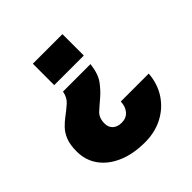

<svg xmlns="http://www.w3.org/2000/svg" viewBox="-175 -639 936 936"><g transform="rotate(-45 293.0 -171.0)"><path d="M186.5 -500H390.5V-352.5H186.5ZM384 -300Q376.5 -238.5 352.2 -206Q328 -173.5 301 -150.5Q273.5 -127.5 250.5 -106.5Q227.5 -85.5 227.5 -47Q227.5 -20 244.5 -5Q261.5 10 290 10Q321 10 339.5 -10.8Q358 -31.5 359.5 -66.5H552Q547 0 513.8 50.5Q480.5 101 426 129.5Q371.5 158 302 158Q221.5 158 161.5 132.2Q101.5 106.5 68.2 60.5Q35 14.5 35 -47Q35 -93 47 -122.5Q59 -152 77.8 -171.5Q96.5 -191 117 -206Q142.5 -225 165.2 -245Q188 -265 194.5 -300Z"/></g></svg>

Font: Overused Grotesk Black
Style: Regular
Weight: 900
Version: Version 0.004